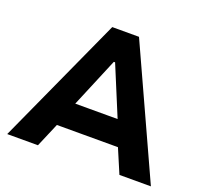

<svg xmlns="http://www.w3.org/2000/svg" viewBox="-122 -849 1057 992"><g transform="rotate(20 407.0 -352.5)"><path d="M12 0 333 -705H480L802 0H629L546 -195L614 -132H197L264 -195L181 0ZM402 -539 274 -233 249 -268H562L536 -233L409 -539Z"/></g></svg>

Font: Nunito Sans 6pt ExtraBold
Style: Regular
Weight: 800
Version: Version 3.101;gftools[0.9.27]